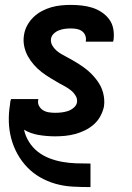

<svg xmlns="http://www.w3.org/2000/svg" viewBox="-20 -548 540 783"><path d="M348 215Q312 215 276 213Q240 211 206.5 201.5Q173 192 143.5 175Q114 158 91 134Q68 110 51.5 80.5Q35 51 26 17.5Q17 -16 16 -51.5Q15 -87 21 -123Q21 -128 22 -133.5Q23 -139 25 -144H136Q136 -143 136 -142.5Q136 -142 136 -141Q133 -128 139 -116.5Q145 -105 155.5 -98.5Q166 -92 179 -90Q192 -88 205 -88Q218 -88 231 -89.5Q244 -91 256.5 -95Q269 -99 280.5 -108.5Q292 -118 294 -131Q296 -145 288.5 -157.5Q281 -170 270.5 -178.5Q260 -187 248 -194Q236 -201 224 -207Q205 -218 186 -229.5Q167 -241 150 -254Q133 -267 118.5 -283.5Q104 -300 93.5 -319Q83 -338 78.5 -360.5Q74 -383 78 -406Q81 -426 91 -444.5Q101 -463 116.5 -478Q132 -493 151 -503Q170 -513 189.5 -518.5Q209 -524 229 -526Q249 -528 268 -528Q291 -528 313.5 -525.5Q336 -523 356.5 -516.5Q377 -510 395 -498Q413 -486 425.5 -469Q438 -452 442 -430Q446 -408 443 -385Q442 -383 442 -381.5Q442 -380 441 -378H330Q330 -379 330 -379.5Q330 -380 330 -381Q332 -393 327.5 -404Q323 -415 313.5 -421.5Q304 -428 292.5 -430Q281 -432 268 -432Q257 -432 245 -430.5Q233 -429 221 -424.5Q209 -420 199.5 -411Q190 -402 188 -390Q186 -376 192.5 -364Q199 -352 209 -343Q219 -334 230.5 -327.5Q242 -321 254 -314.5Q266 -308 277.5 -301.5Q289 -295 300 -288Q311 -281 322 -273Q333 -265 342.5 -256.5Q352 -248 361 -238Q370 -228 377.5 -217.5Q385 -207 391 -195Q397 -183 400.5 -169.5Q404 -156 405 -142Q406 -128 404 -114Q400 -94 389.5 -74.5Q379 -55 362.5 -40.5Q346 -26 326.5 -16.5Q307 -7 286.5 -1.5Q266 4 245.5 6Q225 8 205 8Q171 8 138 2.5Q105 -3 78 -19Q84 8 98.5 31Q113 54 134 70.5Q155 87 180.5 97Q206 107 233.5 112Q261 117 290 118Q319 119 348 119H349V215Z"/></svg>

Font: Iosevka SS04 Oblique
Style: Bold
Weight: 700
Italic angle: -9°
Monospace: yes
Designer: Belleve Invis
Foundry: Belleve Invis
Version: Version 19.0.0; ttfautohint (v1.8.4)